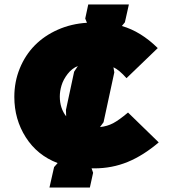

<svg xmlns="http://www.w3.org/2000/svg" viewBox="-20 -840 764 870"><path d="M315.9 -515.1 333 -541Q306.2 -530.3 286.6 -505.1Q267.1 -480 259 -453.6Q251 -427.2 251 -402.8Q251 -349.6 279.8 -313L278.8 -341.8ZM560.1 -330.1 699.2 -194.8Q629.4 -135.3 558.6 -106.2Q487.8 -77.1 407.2 -77.1H395L401.9 -57.1L387.2 9.8H204.1L225.1 -83L241.2 -101.1Q148.9 -136.2 96.9 -217.8Q44.9 -299.3 44.9 -400.9Q44.9 -469.7 69.6 -530Q94.2 -590.3 137.5 -634.3Q180.7 -678.2 241.7 -705.3Q302.7 -732.4 374 -736.8L366.2 -755.9L379.9 -819.8H564L545.9 -738.8L532.2 -722.2Q617.7 -697.8 694.8 -622.1L553.2 -485.8Q520.5 -522.9 494.1 -535.2L498 -512.2L449.2 -286.1L433.1 -264.2Q465.8 -267.6 492.7 -281.7Q519.5 -295.9 560.1 -330.1Z"/></svg>

Font: Sinkin Sans 900 X Black
Style: Regular
Weight: 950
Designer: Keith Bates
Foundry: K-Type
Version: Sinkin Sans (version 1.0)  by Keith Bates   •   © 2014   www